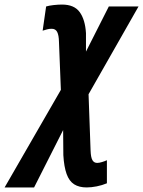

<svg xmlns="http://www.w3.org/2000/svg" viewBox="-143 -573 621 833"><path d="M-123 240.2 121.1 -183.1 112.8 -392.1Q112.3 -419.9 105.2 -434.1Q98.1 -448.2 81.1 -448.2Q71.3 -448.2 61.3 -445.6Q51.3 -442.9 42 -439.9L57.1 -544.9Q69.8 -548.8 89.6 -551Q109.4 -553.2 126 -553.2Q179.2 -553.2 202.9 -520.3Q226.6 -487.3 230 -429.2V-349.1L329.1 -544.9H458L241.2 -164.1L250 80.1Q251 109.4 257.8 121.6Q264.6 133.8 278.8 133.8Q287.1 133.8 299.3 130.1Q311.5 126.5 320.8 122.1V222.2Q299.8 231 276.4 235.6Q252.9 240.2 232.9 240.2Q200.2 240.2 178.7 226.6Q157.2 212.9 146 181.9Q134.8 150.9 131.8 100.1L130.9 -8.8L4.9 240.2Z"/></svg>

Font: Open Sans Condensed
Style: Italic
Weight: 400
Width: 3
Italic angle: -12°
Designer: Monotype Design Team
Foundry: Monotype Imaging Inc.
Version: Version 3.000